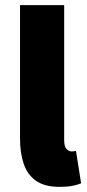

<svg xmlns="http://www.w3.org/2000/svg" viewBox="-20 -716 338 748"><path d="M212 12Q154 12 120.5 -11.5Q87 -35 72.5 -77.5Q58 -120 58 -176V-696H230V-170Q230 -145 239.5 -135.5Q249 -126 258 -126Q263 -126 266.5 -126.5Q270 -127 276 -128L296 -2Q283 4 262 8Q241 12 212 12Z"/></svg>

Font: Mada Black
Style: Regular
Weight: 900
Designer: Khaled Hosny
Version: Version 1.5